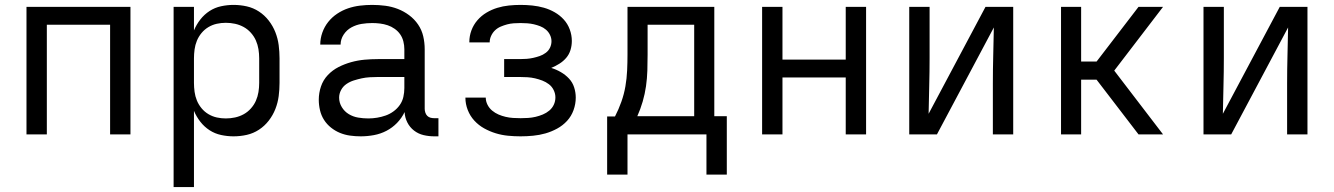

<svg xmlns="http://www.w3.org/2000/svg" viewBox="-20 -548 5440 783"><path d="M88 0V-520H512V0H429V-447H171V0Z M688 215V-520H771V-424Q781 -448 797 -468.5Q813 -489 834.5 -503Q856 -517 881.5 -522.5Q907 -528 932 -528Q960 -528 986.5 -522Q1013 -516 1036 -501Q1059 -486 1076 -464Q1093 -442 1103 -416.5Q1113 -391 1116.5 -364Q1120 -337 1120 -310V-210Q1120 -183 1116.5 -156Q1113 -129 1103 -103.5Q1093 -78 1076 -56Q1059 -34 1036 -19Q1013 -4 986.5 2Q960 8 932 8Q907 8 881.5 2.5Q856 -3 834.5 -17Q813 -31 797 -51.5Q781 -72 771 -96V215ZM901 -65Q920 -65 938.5 -69Q957 -73 973.5 -82Q990 -91 1003 -105.5Q1016 -120 1023.5 -137Q1031 -154 1034 -172.5Q1037 -191 1037 -210V-310Q1037 -329 1034 -347.5Q1031 -366 1023.5 -383Q1016 -400 1003 -414.5Q990 -429 973.5 -438Q957 -447 938.5 -451Q920 -455 901 -455Q882 -455 864 -451Q846 -447 830 -437.5Q814 -428 802 -413.5Q790 -399 783 -382Q776 -365 773.5 -346.5Q771 -328 771 -310V-210Q771 -192 773.5 -173.5Q776 -155 783 -138Q790 -121 802 -106.5Q814 -92 830 -82.5Q846 -73 864 -69Q882 -65 901 -65Z M1451 8Q1429 8 1407.5 5Q1386 2 1366.5 -6Q1347 -14 1330 -27.5Q1313 -41 1301.5 -59Q1290 -77 1285 -98.5Q1280 -120 1280 -141Q1280 -169 1289 -195.5Q1298 -222 1317 -242Q1336 -262 1360.5 -274.5Q1385 -287 1412 -294.5Q1439 -302 1466.5 -304.5Q1494 -307 1521 -307H1629V-347Q1629 -363 1625 -379Q1621 -395 1612 -408Q1603 -421 1589.5 -430.5Q1576 -440 1561 -445Q1546 -450 1530 -452Q1514 -454 1498 -454Q1476 -454 1454.5 -450.5Q1433 -447 1413.5 -436.5Q1394 -426 1381.5 -407Q1369 -388 1369 -366H1286Q1286 -391 1294.5 -415Q1303 -439 1318.5 -458.5Q1334 -478 1355 -492Q1376 -506 1399.5 -514Q1423 -522 1448 -525Q1473 -528 1498 -528Q1525 -528 1551.5 -524.5Q1578 -521 1602.5 -511.5Q1627 -502 1648.5 -486Q1670 -470 1685 -448Q1700 -426 1706 -400Q1712 -374 1712 -347V-104Q1712 -97 1714.5 -89Q1717 -81 1722.5 -75.5Q1728 -70 1735.5 -68Q1743 -66 1751 -66H1768V8H1751Q1729 8 1707.5 3Q1686 -2 1668.5 -15.5Q1651 -29 1641 -49Q1631 -69 1630 -91Q1618 -66 1599 -46.5Q1580 -27 1556 -14.5Q1532 -2 1505 3Q1478 8 1451 8ZM1482 -65Q1500 -65 1518 -68Q1536 -71 1553 -77Q1570 -83 1585 -94Q1600 -105 1610.5 -120Q1621 -135 1625 -153Q1629 -171 1629 -189V-234H1521Q1505 -234 1488 -233Q1471 -232 1455 -228.5Q1439 -225 1423 -220Q1407 -215 1393 -205.5Q1379 -196 1371 -181Q1363 -166 1363 -150Q1363 -129 1374 -111Q1385 -93 1402.5 -82.5Q1420 -72 1440.5 -68.5Q1461 -65 1482 -65Z M2103 8Q2077 8 2051.5 5.5Q2026 3 2001.5 -4.5Q1977 -12 1954.5 -24.5Q1932 -37 1914.5 -56Q1897 -75 1887.5 -99.5Q1878 -124 1878 -149V-150H1961Q1961 -135 1968 -121Q1975 -107 1987 -97Q1999 -87 2013 -81Q2027 -75 2042 -71.5Q2057 -68 2072 -67Q2087 -66 2103 -66Q2118 -66 2133.5 -67Q2149 -68 2164 -71.5Q2179 -75 2193.5 -81Q2208 -87 2220 -97Q2232 -107 2238.5 -121Q2245 -135 2245 -151Q2245 -166 2238 -180.5Q2231 -195 2218.5 -204.5Q2206 -214 2191.5 -219.5Q2177 -225 2162 -228.5Q2147 -232 2131.5 -233Q2116 -234 2100 -234H2036V-307H2100Q2114 -307 2127.5 -308Q2141 -309 2154.5 -312Q2168 -315 2181 -319.5Q2194 -324 2205.5 -332.5Q2217 -341 2223 -353.5Q2229 -366 2229 -380Q2229 -393 2223 -405.5Q2217 -418 2206.5 -427Q2196 -436 2183 -441Q2170 -446 2157 -449Q2144 -452 2130 -453Q2116 -454 2103 -454Q2089 -454 2075 -453Q2061 -452 2048 -448.5Q2035 -445 2022 -439.5Q2009 -434 1999 -424.5Q1989 -415 1983 -402Q1977 -389 1977 -376V-375H1894V-377Q1894 -401 1902.5 -424Q1911 -447 1927 -465.5Q1943 -484 1964 -496.5Q1985 -509 2008 -516Q2031 -523 2055 -525.5Q2079 -528 2103 -528Q2127 -528 2151 -525.5Q2175 -523 2198 -516.5Q2221 -510 2242 -498Q2263 -486 2279 -468.5Q2295 -451 2303.5 -428Q2312 -405 2312 -381Q2312 -362 2306.5 -344Q2301 -326 2289 -312Q2277 -298 2261 -288Q2245 -278 2228 -271Q2248 -265 2267 -254Q2286 -243 2300.5 -227.5Q2315 -212 2321.5 -191.5Q2328 -171 2328 -150Q2328 -124 2319 -99Q2310 -74 2292.5 -55Q2275 -36 2252 -23.5Q2229 -11 2204.5 -4Q2180 3 2154 5.5Q2128 8 2103 8Z M2456 164V-73H2488Q2503 -102 2514 -133Q2525 -164 2530.5 -196Q2536 -228 2537.5 -260.5Q2539 -293 2539 -325V-520H2893V-74H2944V164H2861V0H2539V164ZM2579 -74H2811V-447H2621V-325Q2621 -293 2620 -260.5Q2619 -228 2614.5 -196.5Q2610 -165 2601 -134Q2592 -103 2579 -74Z M3088 0V-520H3171V-305H3429V-520H3512V0H3429V-232H3171V0Z M3688 0V-520H3771V-312Q3771 -255 3769.5 -198Q3768 -141 3767 -84L3999 -520H4112V0H4029V-208Q4029 -265 4030.5 -322Q4032 -379 4033 -436L3801 0Z M4307 0V-520H4389V-297H4452L4623 -520H4723L4524 -260L4723 0H4623L4452 -223H4389V0Z M4888 0V-520H4971V-312Q4971 -255 4969.5 -198Q4968 -141 4967 -84L5199 -520H5312V0H5229V-208Q5229 -265 5230.5 -322Q5232 -379 5233 -436L5001 0Z"/></svg>

Font: Nova Nerd Font
Style: Regular
Weight: 400
Designer: Belleve Invis
Foundry: Belleve Invis
Version: Version 24.1.4; ttfautohint (v1.8.4);Nerd Fonts 3.1.1